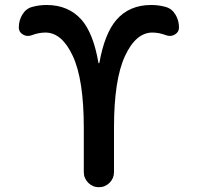

<svg xmlns="http://www.w3.org/2000/svg" viewBox="-20 -784 804 782"><path d="M595.7 -763.7Q626 -763.7 654.3 -755.9Q679.7 -749 694.3 -725.1Q709 -701.2 709 -671.9Q709 -653.3 692.4 -643.6Q682.6 -637.7 671.9 -637.7Q664.1 -637.7 656.2 -640.6Q627.9 -651.4 600.6 -651.4Q533.2 -651.4 488.8 -555.2Q444.3 -459 444.3 -263.7V-83Q444.3 -57.6 426.3 -39.6Q408.2 -21.5 382.8 -21.5Q357.4 -21.5 339.4 -39.6Q321.3 -57.6 321.3 -83V-263.7Q321.3 -459 276.9 -555.2Q232.4 -651.4 165 -651.4Q137.7 -651.4 109.4 -640.6Q101.6 -637.7 93.8 -637.7Q83 -637.7 73.2 -643.6Q56.6 -653.3 56.6 -671.9Q56.6 -701.2 71.3 -725.1Q85.9 -749 111.3 -755.9Q139.6 -763.7 169.9 -763.7Q258.8 -763.7 312.5 -703.1Q360.4 -647.5 380.9 -528.3Q381.8 -526.4 382.8 -526.4Q383.8 -526.4 384.8 -528.3Q406.2 -647.5 454.1 -703.1Q506.8 -763.7 595.7 -763.7Z"/></svg>

Font: Gen Jyuu GothicX Medium
Style: Regular
Weight: 500
Designer: Ryoko NISHIZUKA (kana &amp; ideographs); Paul D. Hunt (Latin, Greek &amp; Cyrillic); Wenlong ZHANG (bopomofo); Sandoll C
Version: Version 1.058.20140828